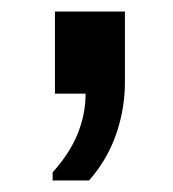

<svg xmlns="http://www.w3.org/2000/svg" viewBox="-20 -162 300 332"><path d="M71 150V136Q100 104 114 70Q128 36 128 0H75V-142H196V-20Q196 27 180.5 71Q165 115 134 150Z"/></svg>

Font: Chivo Medium Medium
Style: Regular
Weight: 500
Version: Version 2.002